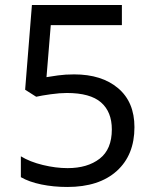

<svg xmlns="http://www.w3.org/2000/svg" viewBox="-20 -734 612 764"><path d="M275 -438Q385 -438 450 -383Q515 -328 515 -228Q515 -117 444.5 -53.5Q374 10 248 10Q193 10 144.5 0Q96 -10 63 -29V-112Q99 -90 150.5 -77.5Q202 -65 249 -65Q328 -65 376.5 -102.5Q425 -140 425 -219Q425 -289 382 -326.5Q339 -364 246 -364Q218 -364 182 -359Q146 -354 124 -349L80 -377L107 -714H465V-634H182L165 -427Q182 -430 211 -434Q240 -438 275 -438Z"/></svg>

Font: Noto Sans Deseret
Style: Regular
Weight: 400
Designer: Monotype Design Team
Foundry: Monotype Imaging Inc.
Version: Version 2.001; ttfautohint (v1.8.4.7-5d5b)